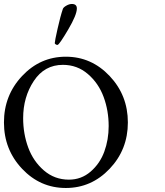

<svg xmlns="http://www.w3.org/2000/svg" viewBox="-101 -937 832 967"><path d="M260.7 -917Q286.1 -917 286.1 -894.5Q286.1 -862.3 242.7 -788.6Q199.2 -714.8 189.5 -710.9H186.5Q183.6 -710.9 179.2 -713.9Q174.8 -716.8 174.8 -719.7Q174.8 -729.5 189 -792.5Q203.1 -855.5 215.8 -892.6Q218.8 -900.4 233.4 -908.7Q248 -917 260.7 -917ZM215.8 -610.4Q123 -610.4 69.3 -529.3Q15.6 -448.2 15.6 -341.8Q15.6 -263.7 41 -194.3Q66.4 -125 120.1 -78.6Q173.8 -32.2 246.1 -32.2Q308.6 -32.2 355.5 -72.8Q402.3 -113.3 424.3 -173.3Q446.3 -233.4 446.3 -301.8Q446.3 -379.9 420.9 -448.7Q395.5 -517.6 341.8 -564Q288.1 -610.4 215.8 -610.4ZM10.3 -86.9Q-81.1 -183.6 -81.1 -320.3Q-81.1 -457 10.3 -554.2Q101.6 -651.4 230.5 -651.4Q359.4 -651.4 451.2 -554.2Q543 -457 543 -320.3Q543 -183.6 451.2 -86.9Q359.4 9.8 230.5 9.8Q101.6 9.8 10.3 -86.9Z"/></svg>

Font: Crimson Text
Style: Roman
Weight: 400
Version: Version 0.13